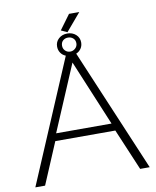

<svg xmlns="http://www.w3.org/2000/svg" viewBox="-98 -993 870 1068"><g transform="rotate(-10 337.5 -459.0)"><path d="M269 -750Q269 -777 288.5 -794.5Q308 -812 337 -812Q366 -812 385.5 -794.5Q405 -777 405 -750Q405 -730 394.5 -715Q384 -700 367 -693L660 0H606L507 -234H168L69 0H14L308 -692Q290 -699 279.5 -714.5Q269 -730 269 -750ZM493 -276 338 -648 180 -276ZM337 -789Q320 -789 308.5 -778.5Q297 -768 297 -750Q297 -733 308.5 -721.5Q320 -710 337 -710Q353 -710 365.5 -721.5Q378 -733 378 -750Q378 -768 366 -778.5Q354 -789 337 -789ZM340 -819 305 -835 366 -918H424Z"/></g></svg>

Font: Oxford Sans
Style: Regular
Weight: 300
Designer: Matt McInerney, Pablo Impallari, Rodrigo Fuenzalida
Foundry: Matt McInerney, Pablo Impallari, Rodrigo Fuenzalida
Version: Version 3.000g; ttfautohint (v1.5) -l 8 -r 28 -G 28 -x 14 -D